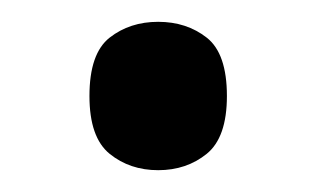

<svg xmlns="http://www.w3.org/2000/svg" viewBox="-20 -149 290 176"><path d="M125 7Q99 7 80.5 -8Q62 -23 62 -61Q62 -100 80.5 -114.5Q99 -129 125 -129Q151 -129 169.5 -114.5Q188 -100 188 -61Q188 -23 169.5 -8Q151 7 125 7Z"/></svg>

Font: Noto Serif Old Uyghur
Style: Regular
Weight: 400
Designer: Lewis McGuffie
Foundry: Google LLC
Version: Version 1.003; ttfautohint (v1.8.4.7-5d5b)